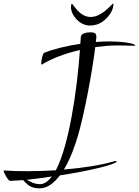

<svg xmlns="http://www.w3.org/2000/svg" viewBox="-190 -915 761 1052"><path d="M302 -775C328 -775 351 -782 370 -795C408 -821 429 -860 430 -881C431 -886 432 -890 432 -892C432 -894 431 -895 430 -895C429 -895 428 -895 427 -894C416 -885 366 -822 307 -822C243 -822 212 -894 204 -894C201 -894 199 -888 199 -875C199 -832 246 -775 302 -775ZM27 117C70 117 107 87 138 46C295 22 449 -14 449 -31C449 -32 447 -33 444 -33H441C366 -10 265 5 160 14C199 -49 225 -131 237 -171C271 -286 314 -512 332 -657C371 -662 412 -666 449 -666C485 -666 520 -665 549 -664C550 -664 551 -664 551 -665C551 -679 470 -688 412 -688C387 -688 361 -687 335 -685C336 -696 338 -703 338 -711C338 -730 332 -738 305 -738C281 -738 254 -730 253 -714L250 -675C171 -663 98 -645 51 -625C45 -623 36 -586 36 -568C36 -563 37 -561 38 -561H39C90 -593 165 -622 248 -641C232 -414 187 -116 116 18C63 21 11 23 -40 23C-85 23 -128 22 -168 19C-169 19 -170 20 -170 21C-170 31 -145 76 -135 76L-63 72C-58 79 -48 88 -34 100C-19 111 1 117 27 117ZM29 94C-4 94 -27 79 -43 70C0 66 46 59 94 52C73 80 52 94 29 94Z"/></svg>

Font: Comforter
Style: Regular
Weight: 400
Designer: Robert E. Leuschke
Foundry: Robert E. Leuschke
Version: Version 1.013; ttfautohint (v1.8.3)